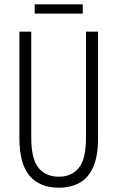

<svg xmlns="http://www.w3.org/2000/svg" viewBox="-20 -861 544 891"><path d="M435 -221Q435 -136 412.5 -85.5Q390 -35 349 -12.5Q308 10 253 10Q164 10 117 -45.5Q70 -101 70 -220V-714H125V-222Q125 -124 158.5 -82.5Q192 -41 253 -41Q311 -41 345 -81Q379 -121 379 -222V-714H435ZM364 -841V-798H141V-841Z"/></svg>

Font: Noto Sans Khmer ExtraCondensed Light
Style: Regular
Weight: 300
Width: 2
Designer: Danh Hong and the Monotype Design Team
Foundry: Monotype Imaging Inc.
Version: Version 2.004; ttfautohint (v1.8.4.7-5d5b)